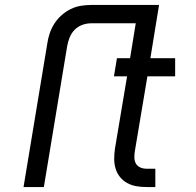

<svg xmlns="http://www.w3.org/2000/svg" viewBox="-20 -755 790 775"><path d="M75 0 171 -580Q174 -601 181 -621.5Q188 -642 200 -660.5Q212 -679 229 -694Q246 -709 265.5 -718.5Q285 -728 306 -731.5Q327 -735 348 -735H581L569 -661H348Q330 -661 312 -654.5Q294 -648 281 -634.5Q268 -621 261 -603.5Q254 -586 251 -568L157 0ZM571 0Q550 0 530 -3.5Q510 -7 493 -16.5Q476 -26 464 -41Q452 -56 446.5 -74.5Q441 -93 441 -113.5Q441 -134 444 -155L493 -447H440L452 -520H505L540 -735H622L587 -520H687V-447H575L524 -143Q522 -130 522.5 -117Q523 -104 529 -94Q535 -84 546.5 -79Q558 -74 571 -74H607V0Z"/></svg>

Font: Iosevka Aile
Style: Italic
Weight: 400
Italic angle: -9°
Designer: Belleve Invis
Foundry: Belleve Invis
Version: Version 28.0.1; ttfautohint (v1.8.4)